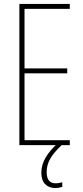

<svg xmlns="http://www.w3.org/2000/svg" viewBox="-20 -734 421 971"><path d="M333 0H78V-714H333V-689H104V-388H320V-363H104V-25H333ZM216 136Q216 193 261 193Q270 193 280.5 191Q291 189 295 188V211Q289 213 280 215Q271 217 260 217Q227 217 208 197Q189 177 189 140Q189 99 211.5 61.5Q234 24 272 -9L292 0Q253 36 234.5 68Q216 100 216 136Z"/></svg>

Font: Noto Sans Thai Looped ExtraCondensed Thin
Style: Regular
Weight: 100
Width: 2
Designer: Sasikarn Vongin, Ben Mitchell
Foundry: The Fontpad Ltd
Version: Version 1.001; ttfautohint (v1.8.4.7-5d5b)